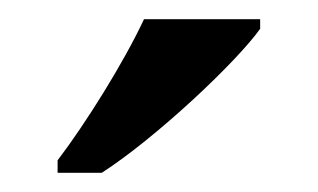

<svg xmlns="http://www.w3.org/2000/svg" viewBox="-20 -786 331 200"><path d="M40 -619V-606H86C142 -642 226 -721 251 -756V-766H130C109 -721 69 -657 40 -619Z"/></svg>

Font: Noto Serif Ethiopic Medium
Style: Regular
Weight: 500
Designer: Monotype Design Team
Foundry: Monotype Imaging Inc.
Version: Version 2.102